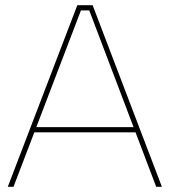

<svg xmlns="http://www.w3.org/2000/svg" viewBox="-20 -720 653 740"><path d="M324 -680H292L32 0H10L278 -700H337L604 0H582ZM103 -230H511V-210H103Z"/></svg>

Font: Albert Sans Thin
Style: Regular
Weight: 250
Designer: Andreas Rasmussen
Foundry: a.Foundry
Version: Version 1.025